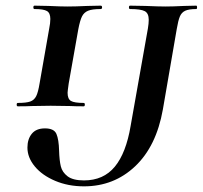

<svg xmlns="http://www.w3.org/2000/svg" viewBox="-20 -645 717 679"><path d="M77 -123Q77 -153 92.5 -172Q108 -191 139 -191Q171 -191 179.5 -171.5Q188 -152 189 -112Q190 -78 195 -57Q200 -36 219 -21.5Q238 -7 277 -7Q346 -7 386 -55.5Q426 -104 442 -200L503 -544Q506 -562 506 -575Q506 -598 492 -605.5Q478 -613 440 -613Q436 -613 436 -619Q436 -625 440 -625L495 -624Q541 -622 566 -622Q591 -622 631 -624L674 -625Q677 -625 677 -619Q677 -613 674 -613Q648 -613 635 -607Q622 -601 616 -586.5Q610 -572 605 -542L556 -258Q533 -128 458 -57Q383 14 277 14Q221 14 175 -5.5Q129 -25 103 -56.5Q77 -88 77 -123ZM43 -281Q73 -281 87 -286Q101 -291 108 -305Q115 -319 120 -350L154 -544Q158 -563 158 -578Q158 -599 146 -606Q134 -613 102 -613Q98 -613 98 -619Q98 -625 102 -625L152 -624Q194 -622 219 -622Q247 -622 289 -624L336 -625Q341 -625 341 -619Q341 -613 336 -613Q306 -613 291.5 -607Q277 -601 270 -587Q263 -573 257 -542L223 -350Q219 -322 219 -317Q219 -295 231 -288Q243 -281 276 -281Q280 -281 280 -275Q280 -269 276 -269Q246 -269 229 -270L159 -271L93 -270Q75 -269 43 -269Q39 -269 39 -275Q39 -281 43 -281Z"/></svg>

Font: Cormorant Infant
Style: Bold Italic
Weight: 700
Italic angle: -10°
Designer: Christian Thalmann (Catharsis Fonts)
Foundry: Catharsis Fonts
Version: Version 4.000